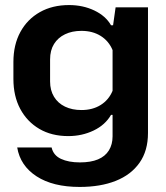

<svg xmlns="http://www.w3.org/2000/svg" viewBox="-20 -562 655 759"><path d="M295 177Q189 177 124.5 135Q60 93 48 21H184Q191 52 221 66Q251 80 296 80Q339 80 367.5 68Q396 56 410.5 32.5Q425 9 425 -23V-108H419Q396 -68 350 -46Q304 -24 250 -24Q184 -24 135.5 -52.5Q87 -81 60 -131.5Q33 -182 33 -250V-317Q33 -385 60.5 -435.5Q88 -486 137.5 -514Q187 -542 253 -542Q308 -542 353 -520.5Q398 -499 419 -462H427L437 -533H565V-36Q565 34 531.5 81.5Q498 129 437.5 153Q377 177 295 177ZM302 -127Q346 -127 378 -147Q410 -167 425 -203V-364Q410 -400 378 -420Q346 -440 302 -440Q265 -440 237 -426.5Q209 -413 193.5 -388Q178 -363 178 -327V-240Q178 -205 193.5 -179.5Q209 -154 237 -140.5Q265 -127 302 -127Z"/></svg>

Font: Hubot Sans SemiBold
Style: Regular
Weight: 600
Designer: Deni Anggara
Foundry: GitHub, Inc., Subsidiary of Microsoft Corporation
Version: Version 2.000